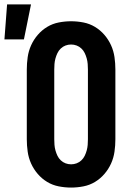

<svg xmlns="http://www.w3.org/2000/svg" viewBox="-71 -839 591 867"><path d="M250 8Q222 8 194 2.5Q166 -3 142 -17.5Q118 -32 99.5 -53.5Q81 -75 69.5 -100.5Q58 -126 54 -154Q50 -182 50 -210V-525Q50 -553 54 -581Q58 -609 69.5 -634.5Q81 -660 99.5 -681.5Q118 -703 142 -717.5Q166 -732 194 -737.5Q222 -743 250 -743Q278 -743 306 -737.5Q334 -732 358 -717.5Q382 -703 400.5 -681.5Q419 -660 430.5 -634.5Q442 -609 446 -581Q450 -553 450 -525V-210Q450 -182 446 -154Q442 -126 430.5 -100.5Q419 -75 400.5 -53.5Q382 -32 358 -17.5Q334 -3 306 2.5Q278 8 250 8ZM250 -97Q263 -97 275 -101.5Q287 -106 296.5 -115Q306 -124 311.5 -135.5Q317 -147 320.5 -159.5Q324 -172 325 -185Q326 -198 326 -210V-525Q326 -537 325 -550Q324 -563 320.5 -575.5Q317 -588 311.5 -599.5Q306 -611 296.5 -620Q287 -629 275 -633.5Q263 -638 250 -638Q237 -638 225 -633.5Q213 -629 203.5 -620Q194 -611 188.5 -599.5Q183 -588 179.5 -575.5Q176 -563 175 -550Q174 -537 174 -525V-210Q174 -198 175 -185Q176 -172 179.5 -159.5Q183 -147 188.5 -135.5Q194 -124 203.5 -115Q213 -106 225 -101.5Q237 -97 250 -97ZM-51 -661 -39 -819H69L37 -661Z"/></svg>

Font: Iosevka Term Curly Extrabold
Style: Regular
Weight: 800
Designer: Belleve Invis
Foundry: Belleve Invis
Version: Version 32.3.0